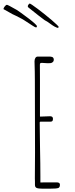

<svg xmlns="http://www.w3.org/2000/svg" viewBox="-107 -1078 430 1103"><path d="M63.5 -1057.6Q61.5 -1057.6 57.1 -1052.2Q52.7 -1046.9 52.7 -1042.5Q52.7 -1036.1 59.1 -1032.7Q130.9 -975.1 149.9 -961.9Q161.1 -957 184.6 -939.5Q209.5 -920.9 226.1 -917.5L230.5 -922.9Q229 -929.2 190.2 -962.4Q151.4 -995.6 110.1 -1026.6Q68.8 -1057.6 63.5 -1057.6ZM-10.7 -1021Q-62 -1050.3 -66.9 -1050.3Q-72.3 -1050.3 -79.1 -1042Q-85.9 -1033.7 -87.4 -1025.9L-35.2 -996.6Q-19 -989.7 18.6 -969.7Q20 -969.2 31.7 -961.9L43 -954.6Q60.1 -942.9 79.1 -931.2Q95.7 -920.4 99.6 -920.4Q105 -920.4 105 -927.7Q105 -935.1 57.6 -971.7Q5.9 -1010.7 -10.7 -1021ZM136.7 5.9H179.2Q217.8 5.9 228 2Q237.3 -1.5 237.3 -17.1Q237.3 -30.3 218.8 -30.3H210H167.5L125 -29.8V-66.9Q125 -133.8 123 -225.6Q121.1 -316.9 121.1 -374Q121.1 -378.9 125 -378.9H182.1Q190.4 -378.9 193.8 -382.6Q197.3 -386.2 197.3 -395.5Q197.3 -410.2 180.7 -410.2Q160.2 -410.2 126.5 -408.2H125.5H124.5Q122.6 -408.2 122.6 -410.2V-535.2V-620.1Q122.1 -657.7 122.1 -705.1Q122.1 -712.4 124.3 -714.6Q126.5 -716.8 133.8 -716.8L149.9 -715.8L166 -714.8Q178.2 -714.8 182.6 -715.3Q189.5 -715.8 195.8 -720.9Q202.1 -726.1 202.1 -733.9Q202.1 -747.6 191.9 -751Q187 -752.4 182.4 -752.7Q177.7 -752.9 171.4 -752.9H109.4Q101.1 -752.9 96.2 -745.1Q91.3 -737.3 91.3 -725.1Q93.3 -662.6 93.3 -613.8L94.2 -201.2L93.3 -55.2V-53.2Q93.3 -43 93.8 -34.7V-16.1Q93.8 -2.4 103.5 1.7Q113.3 5.9 136.7 5.9Z"/></svg>

Font: Amatica SC
Style: Regular
Weight: 400
Version: Version 2.000